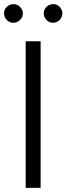

<svg xmlns="http://www.w3.org/2000/svg" viewBox="-45 -915 324 935"><path d="M80.1 0V-713.9H152.8V0ZM213.4 -804.2Q195.3 -803.7 181.6 -817.4Q168 -831.1 168 -850.1Q168 -869.1 181.6 -881.8Q195.3 -894.5 213.9 -895Q232.4 -895 245.6 -881.3Q258.8 -867.2 258.8 -849.6Q258.8 -832 245.6 -817.9Q231.9 -804.2 213.4 -804.2ZM20.5 -804.2Q2 -803.7 -11.7 -817.4Q-25.4 -831.1 -25.4 -850.1Q-25.4 -869.1 -11.7 -881.8Q2 -894.5 20.5 -895Q39.1 -895 52.7 -881.3Q66.4 -867.2 66.4 -849.6Q66.4 -832 52.7 -817.9Q39.1 -804.2 20.5 -804.2Z"/></svg>

Font: Arcon-Regular
Style: Regular
Weight: 400
Designer: M. Zarth
Foundry: martin zarth - visuelle & digitale kommunikation
Version: Version 1.131;PS 001.131;hotconv 1.0.70;makeotf.lib2.5.58329